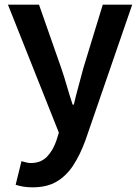

<svg xmlns="http://www.w3.org/2000/svg" viewBox="-20 -575 599 822"><path d="M120 227Q97 227 79.5 224Q62 221 47 216L72 115Q80 117 90.5 120Q101 123 112 123Q155 123 181 96Q207 69 221 28L232 -7L14 -555H147L242 -284Q255 -246 266.5 -206Q278 -166 291 -127H296Q305 -166 316 -205.5Q327 -245 337 -284L420 -555H546L346 25Q323 88 293.5 133Q264 178 222.5 202.5Q181 227 120 227Z"/></svg>

Font: Noto Sans JP SemiBold
Style: Regular
Weight: 600
Designer: Ryoko NISHIZUKA  (kana, bopomofo & ideographs); Paul D. Hunt (Latin, Greek & Cyrillic); Sandoll Communications , Soo-you
Foundry: Adobe
Version: Version 2.004-H2;hotconv 1.0.118;makeotfexe 2.5.65603